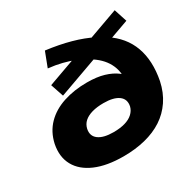

<svg xmlns="http://www.w3.org/2000/svg" viewBox="-158 -885 1078 1065"><g transform="rotate(-30 381.0 -352.5)"><path d="M342 11Q235 11 163 -20Q91 -51 60 -107.5Q29 -164 44 -240Q59 -309 104 -355Q149 -401 217.5 -423.5Q286 -446 369 -446Q432 -446 477 -432.5Q522 -419 552.5 -396Q583 -373 600 -343H558Q568 -404 540 -457.5Q512 -511 446 -550L493 -548L218 -449L190 -532L379 -600L382 -583Q347 -597 307 -607Q267 -617 220 -622L256 -716Q342 -705 412.5 -685.5Q483 -666 538 -638L495 -641L703 -716L730 -633L599 -586L593 -607Q682 -549 714.5 -459Q747 -369 724 -250Q710 -184 676.5 -134.5Q643 -85 594 -53Q545 -21 481 -5Q417 11 342 11ZM360 -133Q402 -133 433.5 -142Q465 -151 484.5 -169Q504 -187 510 -211Q519 -254 487.5 -277.5Q456 -301 391 -301Q349 -301 317.5 -292Q286 -283 267 -266Q248 -249 242 -223Q233 -180 264.5 -156.5Q296 -133 360 -133Z"/></g></svg>

Font: Nunito Sans 10pt Expanded Black
Style: Italic
Weight: 900
Width: 7
Italic angle: -9°
Designer: Vernon Adams
Foundry: Vernon Adams
Version: Version 3.101;gftools[0.9.27]